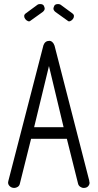

<svg xmlns="http://www.w3.org/2000/svg" viewBox="-20 -927 481 945"><path d="M335 -862Q344 -856 344 -848Q344 -840 338.5 -833Q333 -826 325.5 -823Q318 -820 313 -825L253 -868Q243 -876 243 -885Q243 -889 247 -898Q251 -907 266 -907Q273 -907 278 -904ZM419 -39Q419 -36 419.5 -34.5Q420 -33 420 -31Q420 -29 421 -29Q421 -18 413.5 -10Q406 -2 392 -2Q383 -2 374.5 -8Q366 -14 364 -24L309 -244H133L78 -24Q76 -13 67.5 -7.5Q59 -2 50 -2Q36 -2 26.5 -12Q17 -22 21 -36L194 -705Q202 -726 223 -726Q231 -726 238 -719.5Q245 -713 248 -703V-704ZM293 -301 221 -602 148 -301ZM108 -862Q99 -856 99 -848Q99 -840 104.5 -833Q110 -826 117.5 -823Q125 -820 130 -825L190 -868Q200 -876 200 -885Q200 -889 196 -898Q192 -907 177 -907Q169 -907 165 -904Z"/></svg>

Font: VDS
Style: Thin
Weight: 100
Width: 0
Designer: artmaker
Foundry: artmaker
Version: Version 1.000 2012 initial release